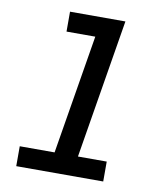

<svg xmlns="http://www.w3.org/2000/svg" viewBox="-82 -805 765 874"><g transform="rotate(10 300.0 -367.5)"><path d="M454 0H52V-92H213L304 -643H171V-735H427L321 -92H454Z"/></g></svg>

Font: Iosevka SmBd Ex Obl
Style: Regular
Weight: 600
Width: 7
Italic angle: -9°
Monospace: yes
Designer: Belleve Invis
Foundry: Belleve Invis
Version: Version 32.5.0; ttfautohint (v1.8.4)